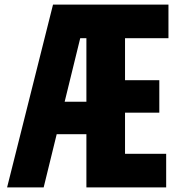

<svg xmlns="http://www.w3.org/2000/svg" viewBox="-20 -820 790 840"><path d="M358 0V-233H200V-375H358V-653H331L171 0H11L212 -800H717V-653H527V-469H677V-327H527V-147H707V0Z"/></svg>

Font: Martian Mono SemiExpanded SemiExpanded
Style: Bold
Weight: 700
Width: 6
Monospace: yes
Version: Version 1.000